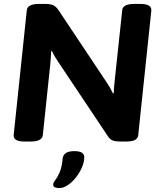

<svg xmlns="http://www.w3.org/2000/svg" viewBox="-20 -722 825 982"><path d="M106 2Q47 2 50 -32L117 -669Q120 -702 180 -702H209Q236 -702 251 -696Q266 -690 280 -669L524 -303Q533 -290 542 -274.5Q551 -259 558 -244L562 -245Q562 -262 563.5 -276.5Q565 -291 567 -313L605 -669Q607 -702 668 -702H697Q756 -702 754 -668L687 -31Q685 -14 670 -6Q655 2 623 2H595Q571 2 556.5 -3.5Q542 -9 532 -25L280 -402Q271 -415 262 -430Q253 -445 246 -461L242 -460Q241 -443 240 -428.5Q239 -414 237 -392L199 -31Q196 2 135 2ZM284 240Q272 240 262 236.5Q252 233 252 222Q252 213 262 200.5Q272 188 284 162Q296 136 301 86Q303 71 316.5 61Q330 51 361 51Q411 51 411 82Q411 107 399 134.5Q387 162 368 186Q349 210 326.5 225Q304 240 284 240Z"/></svg>

Font: Asap Semi Expanded Semi Expanded Regular
Style: Bold Italic
Weight: 700
Width: 6
Italic angle: -6°
Designer: Pablo Cosgaya
Foundry: Omnibus-Type
Version: Version 3.001; ttfautohint (v1.8.4.7-5d5b)